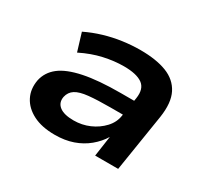

<svg xmlns="http://www.w3.org/2000/svg" viewBox="-110 -680 928 860"><g transform="rotate(30 354.0 -250.5)"><path d="M251 10Q184 10 139 -13Q94 -36 74 -75Q54 -114 63 -163Q73 -209 111.5 -239Q150 -269 224.5 -284.5Q299 -300 415 -300H504L493 -221H407Q339 -221 295 -216.5Q251 -212 229 -198Q207 -184 201 -157Q195 -125 218.5 -106.5Q242 -88 292 -88Q335 -88 373 -104.5Q411 -121 438 -150Q465 -179 470 -216L486 -315Q494 -367 463.5 -389Q433 -411 367 -411Q318 -411 264 -399Q210 -387 154 -359L126 -451Q167 -471 212 -484.5Q257 -498 303.5 -504.5Q350 -511 395 -511Q477 -511 531 -490Q585 -469 609 -422Q633 -375 621 -296L574 0H455L470 -104V-105Q450 -72 418 -45.5Q386 -19 344.5 -4.5Q303 10 251 10Z"/></g></svg>

Font: Nunito Sans 7pt SemiExpanded
Style: Bold Italic
Weight: 700
Width: 6
Italic angle: -9°
Designer: Vernon Adams
Foundry: Vernon Adams
Version: Version 3.101;gftools[0.9.27]